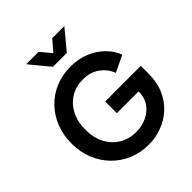

<svg xmlns="http://www.w3.org/2000/svg" viewBox="-263 -1154 1334 1334"><g transform="rotate(-45 404.0 -487.0)"><path d="M425 12Q491 12 553 -10.5Q615 -33 664.5 -77.5Q714 -122 743 -187.5Q772 -253 772 -340V-415H422V-300H636V-297Q636 -240 607 -198.5Q578 -157 530 -134.5Q482 -112 425 -112Q355 -112 301 -145Q247 -178 216.5 -236.5Q186 -295 186 -373Q186 -451 216 -509.5Q246 -568 299 -600.5Q352 -633 422 -633Q493 -633 543 -597Q593 -561 615 -503L736 -561Q717 -614 673 -658.5Q629 -703 565.5 -730Q502 -757 422 -757Q342 -757 274 -728.5Q206 -700 156 -648.5Q106 -597 78 -526.5Q50 -456 50 -373Q50 -290 78.5 -219.5Q107 -149 158 -97Q209 -45 277 -16.5Q345 12 425 12ZM336 -842H472L592 -986H473L405 -907L339 -986H217Z"/></g></svg>

Font: Plus Jakarta Sans
Style: Bold
Weight: 700
Designer: Gumpita Rahayu
Foundry: Tokotype
Version: Version 2.004; ttfautohint (v1.8.3)